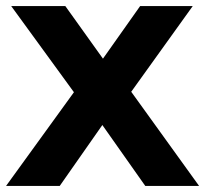

<svg xmlns="http://www.w3.org/2000/svg" viewBox="-35 -615 678 635"><path d="M445.5 0 303.5 -201.5 209.5 -310 2 -595H181L305.5 -421L399 -311.5L623.5 0ZM-15 0 209.5 -310 305.5 -421 428.5 -595H602.5L399 -311.5L303.5 -201.5L162.5 0Z"/></svg>

Font: Encode Sans SC Condensed Thin
Style: Bold
Weight: 700
Version: Version 3.002